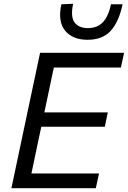

<svg xmlns="http://www.w3.org/2000/svg" viewBox="-20 -991 674 1011"><path d="M40 0Q52.5 -59 64.2 -114Q76 -169 90 -236L140 -472.5Q154.5 -540.5 166.5 -596.8Q178.5 -653 191 -713H633.5L616.5 -635.5H263.5Q254.5 -594 245.8 -552.2Q237 -510.5 227 -462.5L213.5 -399H547.5L532 -323.5H197.5L181.5 -249Q171.5 -201.5 162.8 -160Q154 -118.5 145.5 -77.5H501.5L484.5 0ZM441 -781.5Q362.5 -781.5 323 -829.2Q283.5 -877 303 -968.5L365 -971Q350.5 -903 372.5 -873Q394.5 -843 443 -843Q491.5 -843 521 -873.2Q550.5 -903.5 564.5 -968.5H625.5Q606 -876 563 -828.8Q520 -781.5 441 -781.5Z"/></svg>

Font: Commissioner
Style: Italic
Weight: 400
Italic angle: -12°
Designer: Kostas Bartsokas
Foundry: Kostas Bartsokas
Version: Version 1.000; ttfautohint (v1.8.3)